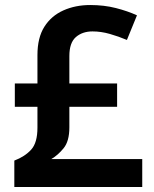

<svg xmlns="http://www.w3.org/2000/svg" viewBox="-20 -744 612 764"><path d="M339 -724Q394 -724 441 -712Q488 -700 525 -683L485 -585Q452 -599 417 -609Q382 -619 348 -619Q308 -619 282 -596.5Q256 -574 256 -521V-412H446V-319H256V-237Q256 -182 233 -154Q210 -126 184 -111H546V0H37V-105Q79 -121 104 -148.5Q129 -176 129 -236V-319H39V-412H129V-525Q129 -594 156.5 -637.5Q184 -681 232 -702.5Q280 -724 339 -724Z"/></svg>

Font: Noto Sans NKo Unjoined SemiBold
Style: Regular
Weight: 600
Designer: Monotype Design Team
Foundry: Monotype Imaging Inc.
Version: Version 2.004